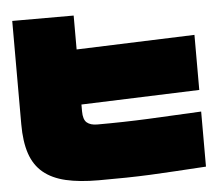

<svg xmlns="http://www.w3.org/2000/svg" viewBox="-54 -797 1028 903"><g transform="rotate(-5 460.0 -346.0)"><path d="M326 -737V-577L884 -597V-337L326 -317V-285Q326 -246 343 -231.5Q360 -217 392 -217Q516 -217 635.5 -222.5Q755 -228 884 -235V25Q800 30 737.5 34Q675 38 619 40.5Q563 43 506 44Q449 45 376 45Q286 45 221.5 30Q157 15 115.5 -19.5Q74 -54 55 -110.5Q36 -167 36 -249V-737Z"/></g></svg>

Font: ChangwonDangamAsac Bold
Style: Regular
Weight: 700
Designer: Choi Chi-young, Lee Youngbeen, Kim Jungjin, Yoon Jihee, Han Dohee
Foundry: YoonDesign Inc.
Version: Version 1.010;Build 20210623